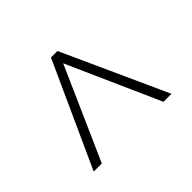

<svg xmlns="http://www.w3.org/2000/svg" viewBox="-96 -676 704 704"><g transform="rotate(45 256.5 -323.5)"><path d="M64.9 -332.5 445.8 -163.6V-121.6L39.1 -306.6V-334ZM445.8 -483.4 65.4 -314 39.1 -312.5V-340.3L445.8 -524.9Z"/></g></svg>

Font: Roboto ExtraLight
Style: Regular
Weight: 250
Designer: Christian Robertson
Foundry: Google
Version: Version 3.009; 2024